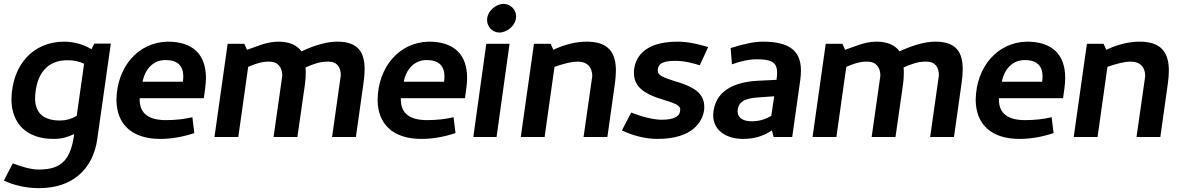

<svg xmlns="http://www.w3.org/2000/svg" viewBox="-26 -707 6106 991"><path d="M325 -396C356 -396 383 -390 408 -378L370 -109C343 -93 315 -85 284 -85C198 -85 155 -124 155 -201C159 -325 218 -398 325 -396ZM33 -196C33 -69 112 10 250 10C296 10 320 1 357 -15C340 108 299 168 177 168H171C134 168 80 152 40 136L-6 225C44 249 109 264 171 264H177C347 264 454 167 476 11L546 -482H461L446 -453C403 -479 354 -492 303 -492C146 -491 37 -374 33 -196Z M920 -312C920 -304 919 -295 918 -285H710C723 -353 767 -397 828 -397C888 -397 920 -370 920 -312ZM575 -193C575 -65 656 10 801 10C861 10 919 -1 977 -20L967 -102C925 -92 879 -87 830 -87C741 -87 695 -122 695 -192V-200H1026C1030 -232 1037 -270 1037 -304C1037 -425 971 -492 839 -492C688 -489 578 -363 575 -193Z M1411 -492C1348 -492 1293 -464 1249 -450L1235 -481H1149L1081 0H1204L1255 -362C1294 -378 1322 -389 1363 -389C1410 -389 1431 -358 1431 -316L1386 0H1509L1548 -272C1551 -292 1552 -311 1552 -331C1552 -340 1552 -350 1551 -359C1594 -377 1622 -389 1668 -389C1715 -389 1733 -359 1733 -318L1688 0H1811L1850 -277C1854 -303 1856 -327 1856 -349C1856 -437 1823 -492 1715 -492C1663 -492 1601 -475 1530 -442C1506 -475 1466 -492 1411 -492Z M2268 -312C2268 -304 2267 -295 2266 -285H2058C2071 -353 2115 -397 2176 -397C2236 -397 2268 -370 2268 -312ZM1923 -193C1923 -65 2004 10 2149 10C2209 10 2267 -1 2325 -20L2315 -102C2273 -92 2227 -87 2178 -87C2089 -87 2043 -122 2043 -192V-200H2374C2378 -232 2385 -270 2385 -304C2385 -425 2319 -492 2187 -492C2036 -489 1926 -363 1923 -193Z M2638 -622C2638 -657 2609 -687 2573 -687C2532 -686 2489 -650 2488 -604C2488 -569 2516 -539 2552 -539C2593 -540 2637 -576 2638 -622ZM2484 -481 2417 0H2537L2604 -481Z M3031 -314 2986 0H3109L3148 -277C3151 -300 3153 -322 3153 -342C3153 -435 3115 -492 3002 -492C2948 -492 2890 -478 2830 -450L2816 -481H2730L2662 0H2785L2836 -362C2888 -380 2927 -389 2955 -389C3007 -389 3031 -358 3031 -314Z M3388 -89C3347 -89 3285 -105 3232 -126L3184 -34C3235 -9 3302 10 3368 10C3551 10 3600 -81 3608 -138C3609 -145 3609 -151 3609 -157C3609 -298 3369 -277 3369 -342C3369 -374 3388 -393 3459 -393C3509 -393 3557 -379 3586 -370L3629 -464C3598 -474 3532 -492 3472 -492C3286 -492 3254 -398 3247 -351C3246 -344 3246 -337 3246 -330C3246 -183 3485 -200 3485 -143C3485 -107 3457 -89 3388 -89Z M3781 -133C3783 -180 3816 -199 3884 -204L3970 -210L3955 -109C3927 -93 3897 -81 3853 -81C3812 -81 3781 -97 3781 -133ZM3810 10C3867 10 3916 -5 3958 -34L3967 0H4063L4105 -297C4107 -313 4108 -329 4108 -343C4108 -449 4043 -492 3911 -492C3869 -492 3814 -481 3745 -459L3752 -375C3799 -392 3841 -401 3879 -401C3956 -401 3985 -386 3985 -331C3985 -321 3984 -308 3982 -295L3882 -290C3763 -283 3660 -238 3655 -113C3655 -34 3722 10 3810 10Z M4498 -492C4435 -492 4380 -464 4336 -450L4322 -481H4236L4168 0H4291L4342 -362C4381 -378 4409 -389 4450 -389C4497 -389 4518 -358 4518 -316L4473 0H4596L4635 -272C4638 -292 4639 -311 4639 -331C4639 -340 4639 -350 4638 -359C4681 -377 4709 -389 4755 -389C4802 -389 4820 -359 4820 -318L4775 0H4898L4937 -277C4941 -303 4943 -327 4943 -349C4943 -437 4910 -492 4802 -492C4750 -492 4688 -475 4617 -442C4593 -475 4553 -492 4498 -492Z M5355 -312C5355 -304 5354 -295 5353 -285H5145C5158 -353 5202 -397 5263 -397C5323 -397 5355 -370 5355 -312ZM5010 -193C5010 -65 5091 10 5236 10C5296 10 5354 -1 5412 -20L5402 -102C5360 -92 5314 -87 5265 -87C5176 -87 5130 -122 5130 -192V-200H5461C5465 -232 5472 -270 5472 -304C5472 -425 5406 -492 5274 -492C5123 -489 5013 -363 5010 -193Z M5885 -314 5840 0H5963L6002 -277C6005 -300 6007 -322 6007 -342C6007 -435 5969 -492 5856 -492C5802 -492 5744 -478 5684 -450L5670 -481H5584L5516 0H5639L5690 -362C5742 -380 5781 -389 5809 -389C5861 -389 5885 -358 5885 -314Z"/></svg>

Font: Cantarell
Style: BoldOblique
Weight: 700
Italic angle: -8°
Designer: Dave Crossland
Version: Version 0.024